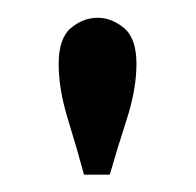

<svg xmlns="http://www.w3.org/2000/svg" viewBox="-20 -782 220 216"><path d="M74.5 -585.5Q67 -613.5 56.5 -647.5Q46 -681.5 46 -710Q46 -739 59.8 -750.5Q73.5 -762 90 -762Q105.5 -762 119.5 -750.5Q133.5 -739 133.5 -710Q133.5 -681.5 122.5 -647.5Q111.5 -613.5 103.5 -585.5Z"/></svg>

Font: Imbue 50pt ExtraBold
Style: Regular
Weight: 800
Designer: Tyler Finck
Foundry: Etcetera Type Company
Version: Version 1.102; ttfautohint (v1.8.3)